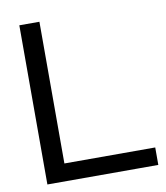

<svg xmlns="http://www.w3.org/2000/svg" viewBox="-82 -798 750 866"><g transform="rotate(-10 293.0 -364.5)"><path d="M65 0V-729H157V-57L132 -80H573V0Z"/></g></svg>

Font: Mona Sans Expanded
Style: Regular
Weight: 400
Width: 7
Designer: Deni Anggara
Foundry: GitHub
Version: Version 2.000